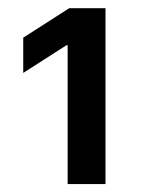

<svg xmlns="http://www.w3.org/2000/svg" viewBox="-20 -820 358 476"><path d="M147.7 -707.7H144.5L37.6 -639.2V-726.6L151.6 -799.7H241.5V-363.6H147.7Z"/></svg>

Font: Interop SemBd
Style: Regular
Weight: 600
Designer: Rasmus Andersson, Google, Jang Haemin
Foundry: jhaemin
Version: Version 1.008